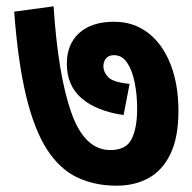

<svg xmlns="http://www.w3.org/2000/svg" viewBox="-20 -623 610 609"><path d="M546 -271Q546 -187 520.5 -134.5Q495 -82 451 -58Q407 -34 350 -34Q280 -34 224.5 -60.5Q169 -87 129 -149Q89 -211 63 -318Q37 -425 25 -586L150 -603Q164 -386 206 -266.5Q248 -147 330 -147Q380 -147 397.5 -182Q415 -217 415 -278Q415 -323 407 -362Q399 -401 383 -424.5Q367 -448 342 -448Q325 -448 316.5 -438Q308 -428 308 -413Q308 -394 323.5 -378Q339 -362 391 -357L372 -258Q285 -271 238.5 -311.5Q192 -352 192 -421Q192 -483 231.5 -518.5Q271 -554 342 -554Q404 -554 450 -518.5Q496 -483 521 -419Q546 -355 546 -271Z"/></svg>

Font: RS Noto Sans
Style: Bold
Weight: 700
Designer: Monotype Design Team
Foundry: Monotype Imaging Inc.
Version: Version 3.10